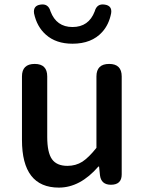

<svg xmlns="http://www.w3.org/2000/svg" viewBox="-20 -841 660 874"><path d="M248 13Q80 13 80 -204V-493Q80 -550 138 -550Q195 -550 195 -493V-218Q195 -147 216.5 -116.5Q238 -86 287 -86Q325 -86 355 -105Q384 -124 419 -168V-493Q419 -550 477 -550Q534 -550 534 -493V-275V-47Q534 0 485 0Q440 0 435 -44L431 -83H428Q345 13 248 13ZM310 -642Q235 -642 189 -683Q148 -719 135 -780Q130 -815 164 -820Q200 -826 210 -789Q237 -718 310 -718Q384 -718 411 -789Q421 -826 457 -820Q491 -815 486 -781Q476 -729 445 -695Q397 -642 310 -642Z"/></svg>

Font: GenSenRounded TW M
Style: Regular
Weight: 500
Version: Version 1.501;PS 1;hotconv 16.6.51;makeotf.lib2.5.65220